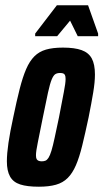

<svg xmlns="http://www.w3.org/2000/svg" viewBox="-20 -698 391 726"><path d="M127 8Q83 8 56.5 -0.5Q30 -9 18 -30.5Q6 -52 6 -88Q6 -117 12 -158Q18 -199 30 -254Q43 -317 54.5 -362Q66 -407 79 -437Q92 -467 110 -485Q128 -503 154 -510.5Q180 -518 218 -518Q262 -518 288.5 -508.5Q315 -499 327 -477Q339 -455 339 -416Q339 -388 332.5 -348.5Q326 -309 315 -254Q302 -193 291 -148Q280 -103 267 -73Q254 -43 236 -25Q218 -7 191.5 0.5Q165 8 127 8ZM138 -88Q146 -88 152 -90.5Q158 -93 163.5 -101.5Q169 -110 174.5 -128Q180 -146 186.5 -176.5Q193 -207 203 -254Q215 -317 221.5 -350.5Q228 -384 228 -399Q228 -410 225.5 -414.5Q223 -419 218.5 -420.5Q214 -422 207 -422Q196 -422 189 -417.5Q182 -413 175.5 -397.5Q169 -382 161.5 -348Q154 -314 142 -254Q130 -193 123 -159.5Q116 -126 116 -111Q116 -101 118.5 -96.5Q121 -92 126 -90Q131 -88 138 -88ZM113 -561V-571L195 -678H313L351 -571V-561H274L245 -620L196 -561Z"/></svg>

Font: Saira UltraCondensed ExtraBold
Style: Italic
Weight: 800
Width: 1
Italic angle: -12°
Designer: Hector Gatti with collaboration of the Omnibus-Type team
Foundry: Omnibus-Type
Version: Version 1.101